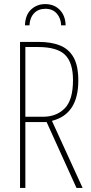

<svg xmlns="http://www.w3.org/2000/svg" viewBox="-20 -919 444 939"><path d="M169 -714Q231 -714 274 -696.5Q317 -679 340 -638Q363 -597 363 -525Q363 -360 234 -328L384 0H354L208 -322H104V0H78V-714ZM166 -689H104V-348H190Q256 -348 296.5 -389Q337 -430 337 -527Q337 -613 298 -651Q259 -689 166 -689ZM201 -899Q245 -899 272.5 -870.5Q300 -842 301 -795H279Q278 -830 257.5 -853Q237 -876 202 -876Q167 -876 146.5 -854Q126 -832 124 -795H102Q104 -847 132.5 -873Q161 -899 201 -899Z"/></svg>

Font: Noto Sans ExtraCondensed Thin
Style: Regular
Weight: 100
Width: 2
Designer: Monotype Design Team
Foundry: Monotype Imaging Inc.
Version: Version 2.013; ttfautohint (v1.8.4.7-5d5b)